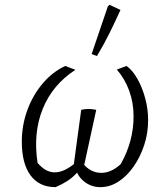

<svg xmlns="http://www.w3.org/2000/svg" viewBox="-20 -763 676 792"><path d="M394 9Q355 9 325 -16Q295 -41 289 -81L321 -90Q353 -50 398 -50Q439 -50 478 -86Q531 -180 531 -283Q531 -339 513 -388.5Q495 -438 462 -476L502 -491Q527 -473 547 -437.5Q567 -402 579 -357.5Q591 -313 591 -268Q591 -213 574.5 -163.5Q558 -114 530.5 -75Q503 -36 468 -13.5Q433 9 394 9ZM209 9Q142 9 106 -39.5Q70 -88 70 -179Q70 -246 92.5 -308Q115 -370 155.5 -418Q196 -466 249 -491L291 -475Q197 -414 156.5 -314.5Q116 -215 135 -91Q168 -52 206 -52Q245 -52 292 -92L320 -82Q308 -61 292 -44.5Q276 -28 255.5 -15Q235 -2 209 9ZM282 -67 315 -310Q328 -313 342.5 -313.5Q357 -314 377 -310L324 -67ZM380 -532 358 -540 425 -737 432 -743 477 -722Q457 -678 433.5 -630Q410 -582 380 -532Z"/></svg>

Font: Piazzolla 8pt ExtraLight
Style: Italic
Weight: 250
Italic angle: -11.3°
Designer: Juan Pablo del Peral
Foundry: Huerta Tipografica
Version: Version 2.001